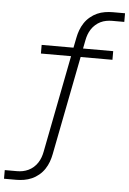

<svg xmlns="http://www.w3.org/2000/svg" viewBox="-86 -785 699 1040"><g transform="rotate(5 263.5 -265.0)"><path d="M-24 210V163H42Q58 163 73.5 160Q89 157 104 150Q119 143 132 131.5Q145 120 154 106Q163 92 168.5 77Q174 62 177 46L280 -483H116V-530H289L300 -585Q304 -606 311.5 -626.5Q319 -647 331.5 -666Q344 -685 362 -700Q380 -715 400 -724Q420 -733 442 -736.5Q464 -740 484 -740H551V-693H485Q469 -693 453 -690Q437 -687 422.5 -680Q408 -673 395 -661.5Q382 -650 373 -636Q364 -622 358.5 -607Q353 -592 350 -576L341 -530H505V-483H332L227 55Q223 76 215.5 96.5Q208 117 195.5 136Q183 155 165 170Q147 185 126.5 194Q106 203 84.5 206.5Q63 210 43 210Z"/></g></svg>

Font: Lode Dark Term
Style: Italic
Weight: 400
Italic angle: -11°
Monospace: yes
Designer: Belleve Invis
Foundry: Belleve Invis
Version: Version 29.2.0